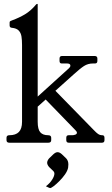

<svg xmlns="http://www.w3.org/2000/svg" viewBox="-20 -724 566 974"><path d="M27.5 0Q13 0 13 -13V-25Q13 -38 27.5 -38Q59.8 -38 75.8 -54.5Q91.8 -71 91.8 -106V-496Q91.8 -520.8 88.9 -539Q86 -557.2 75 -569Q64 -580.8 39.8 -583Q28.8 -584 28.8 -595V-610.2Q28.8 -615.2 32.9 -617.2Q37 -619.2 42 -621Q77.5 -634 106.8 -651.5Q136 -669 161.8 -699.8Q165.2 -704 168 -704H169.2Q171.2 -704 171.2 -702.8V-106.8Q171.2 -67.8 184.4 -52.9Q197.5 -38 224.2 -38Q239.8 -38 239.8 -25V-13Q239.8 0 225 0ZM329.2 0Q316.2 0 316.2 -13V-25Q316.2 -38 328.2 -38H346.2Q354.2 -38 362.2 -41Q370.2 -44 370.2 -51Q370.2 -56.2 362.2 -64L198.5 -232.8L249.8 -275L455 -65Q469.2 -50 478.1 -44Q487 -38 496 -38H499Q510 -38 510 -25V-13Q510 0 497 0ZM164.5 -177V-228L330 -378Q337 -384.2 337 -391Q337 -402 320 -402H293Q282 -402 282 -415V-427Q282 -440 295 -440H460Q474 -440 474 -427V-415Q474 -402 462 -402H452Q426 -402 406 -389Q386 -376 352 -345ZM316 79.8Q326.8 91.3 326.8 110.2Q326.8 114.2 326.2 118.1Q325.8 122 325.5 127Q322.2 143 309.7 160.9Q297.1 178.7 281.3 194.5Q265.6 210.3 252.5 220.3Q239.3 230.2 234.1 230.2Q232 230.2 228.3 228.2Q224.5 226.1 212.8 221Q232.8 206 244.4 187.6Q256 169.2 256 156.6Q256 149.2 250.8 144L228.7 122.9Q219.2 111.2 219.2 101.8Q219.2 91.3 228.8 79.8L250.8 58.5Q262.4 48 271.9 48Q282.5 48 294 58.6Z"/></svg>

Font: Young Serif Light
Style: Regular
Weight: 300
Designer: Bastien Sozeau
Foundry: NBR — Bastien Sozeau
Version: Version 5.001